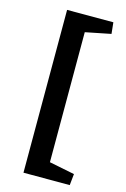

<svg xmlns="http://www.w3.org/2000/svg" viewBox="-126 -770 622 950"><g transform="rotate(15 185.0 -295.0)"><path d="M95 122V-712H332L338 -654L208 -628V38L338 64L332 122Z"/></g></svg>

Font: Eczar Medium
Style: Regular
Weight: 500
Designer: Vaibhav Singh
Foundry: Rosetta Type Foundry
Version: Version 2.000